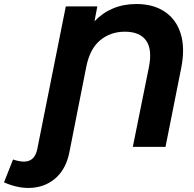

<svg xmlns="http://www.w3.org/2000/svg" viewBox="-154 -732 967 957"><path d="M-134 177 -89 63Q-36 81 -6.5 68Q23 55 32 10L174 -700H331L317 -626Q357 -668 409.5 -690Q462 -712 526 -712Q610 -712 667.5 -673.5Q725 -635 747 -563Q769 -491 749 -392L671 0H508L588 -396Q606 -485 574.5 -529.5Q543 -574 468 -574Q397 -574 345.5 -531.5Q294 -489 276 -399L191 31Q175 107 128 151.5Q81 196 12.5 203.5Q-56 211 -134 177Z"/></svg>

Font: Montserrat
Style: Bold Italic
Weight: 700
Italic angle: -11.3°
Designer: Julieta Ulanovsky
Foundry: Julieta Ulanovsky
Version: Version 9.000; ttfautohint (v1.8.4.7-5d5b)